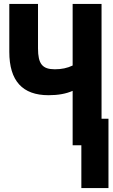

<svg xmlns="http://www.w3.org/2000/svg" viewBox="-20 -734 570 970"><path d="M347 0H391V216H528V-134H493V-714H347V-403C320 -390 291 -384 257 -384C194 -384 172 -411 172 -490V-714H27V-472C27 -325 94 -253 225 -253C273 -253 313 -260 347 -275Z"/></svg>

Font: Noto Sans Mono Condensed ExtraBold
Style: Regular
Weight: 800
Width: 3
Designer: Monotype Design Team
Foundry: Monotype Imaging Inc.
Version: Version 2.014